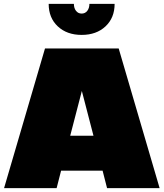

<svg xmlns="http://www.w3.org/2000/svg" viewBox="-20 -970 844 990"><path d="M592 -720 803 0H532L509 -90H295L272 0H1L212 -720ZM402 -501 342 -270H462ZM441 -950H571Q571 -878 524 -834Q477 -790 401 -790Q325 -790 278 -834Q231 -878 231 -950H361Q361 -928 372 -914Q383 -900 401 -900Q419 -900 430 -914Q441 -928 441 -950Z"/></svg>

Font: Metropolitano Black
Style: Regular
Weight: 900
Designer: Fonts by Alex Slobzheninov & Chris M. Simpson / Changes by Cristiano Sobral
Foundry: Fonts by Alex Slobzheninov & Chris M. Simpson / Changes by Cristiano Sobral
Version: Version 1.00;August 30, 2020;FontCreator 13.0.0.2681 64-bit